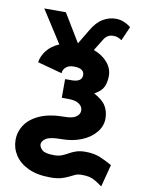

<svg xmlns="http://www.w3.org/2000/svg" viewBox="-99 -764 789 1064"><g transform="rotate(10 295.0 -232.5)"><path d="M281.7 12.7Q219.7 12.7 197.3 27.6Q174.8 42.5 174.8 60.5Q174.8 76.7 191.4 92Q208 107.4 259.3 107.4Q285.2 107.4 303.2 99.9Q321.3 92.3 337.9 82.8Q354.5 73.2 375.7 65.9Q397 58.6 428.7 58.6Q475.6 58.6 510.7 73.2Q545.9 87.9 579.1 106.9L546.4 232.4Q523.4 215.8 506.8 206.1Q490.2 196.3 472.7 192.1Q455.1 188 428.7 188Q408.2 188 392.8 194.8Q377.4 201.7 360.8 210.2Q344.2 218.8 320.6 225.6Q296.9 232.4 259.3 232.4Q185.1 232.4 135 208.7Q85 185.1 59.6 146Q34.2 106.9 34.2 60.5Q34.2 14.2 60.8 -25.1Q87.4 -64.5 142.3 -88.4Q197.3 -112.3 281.7 -112.3Q323.7 -112.3 344 -126.5Q364.3 -140.6 364.3 -162.1Q364.3 -184.1 344 -198.7Q323.7 -213.4 281.7 -213.4H246.1V-318.4H281.7Q340.8 -318.4 340.8 -357.4Q340.8 -395.5 281.7 -395.5Q252.9 -395.5 237.1 -380.9Q221.2 -366.2 221.2 -347.2L82.5 -384.8Q88.4 -421.4 113.3 -452.6Q138.2 -483.9 181.2 -502L64.5 -684.1H186L281.7 -525.9L329.6 -606Q357.9 -655.3 392.8 -676Q427.7 -696.8 464.8 -696.8Q489.7 -696.8 509 -688.7Q528.3 -680.7 539.6 -672.6Q550.8 -664.6 550.8 -664.6L516.1 -585Q516.1 -585 502.2 -593Q488.3 -601.1 467.3 -601.1Q432.1 -601.1 413.1 -566.4L375 -504.9Q424.3 -486.8 453.1 -452.9Q481.9 -418.9 481.9 -377.9Q481.9 -342.3 469.7 -315.9Q457.5 -289.6 418.9 -268.1Q467.8 -242.2 486.1 -211.7Q504.4 -181.2 504.4 -141.6Q504.4 -99.6 476.1 -64.5Q447.8 -29.3 397.5 -8.3Q347.2 12.7 281.7 12.7Z"/></g></svg>

Font: Giphurs
Style: Bold
Weight: 700
Version: Version 0.920; ttfautohint (v1.8.4.7-5d5b)